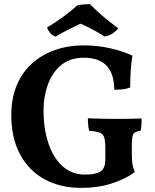

<svg xmlns="http://www.w3.org/2000/svg" viewBox="-20 -906 754 935"><path d="M377 9Q273 9 196 -33.5Q119 -76 77 -155.5Q35 -235 35 -345Q35 -427 61.5 -490.5Q88 -554 136 -597Q184 -640 248 -662.5Q312 -685 388 -685Q457 -685 519 -670.5Q581 -656 625 -635Q619 -601 616.5 -562Q614 -523 614 -480Q597 -473 577 -471Q557 -469 537 -469Q535 -530 515.5 -563.5Q496 -597 463.5 -611Q431 -625 389 -625Q320 -625 276.5 -588Q233 -551 212.5 -492.5Q192 -434 192 -368Q192 -280 215.5 -209Q239 -138 284 -97Q329 -56 393 -56Q415 -56 430 -58Q445 -60 460 -66Q475 -72 484 -86.5Q493 -101 493 -139V-181Q493 -219 487.5 -236.5Q482 -254 465 -260.5Q448 -267 415 -268Q411 -280 409.5 -296Q408 -312 408 -330Q433 -329 470 -328Q507 -327 539 -327Q570 -327 608 -327.5Q646 -328 670 -329Q670 -315 669 -298.5Q668 -282 664 -268Q646 -267 636.5 -261Q627 -255 624.5 -238.5Q622 -222 622 -189V-155Q622 -124 625 -106Q628 -88 637 -68Q592 -35 525 -13Q458 9 377 9ZM252 -728Q235 -732 224 -746Q213 -760 209 -772Q246 -794 285.5 -822.5Q325 -851 355 -879Q370 -883 386.5 -884.5Q403 -886 418 -886Q445 -858 479.5 -828.5Q514 -799 556 -768Q545 -754 529.5 -743.5Q514 -733 490 -728Q465 -744 433 -761Q401 -778 372 -791Q357 -784 334 -772.5Q311 -761 289 -749.5Q267 -738 252 -728Z"/></svg>

Font: Vollkorn
Style: Bold
Weight: 700
Designer: Friedrich Althausen
Foundry: Friedrich Althausen
Version: Version 5.000